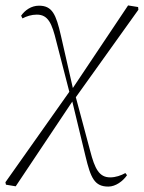

<svg xmlns="http://www.w3.org/2000/svg" viewBox="-58 -479 531 709"><path d="M-36 203 0 209 209 -104 258 99C277 178 291 210 342 210C369 210 396 190 411 168L405 160C389 169 369 176 349 176C308 176 292 144 275 78L222 -120L453 -443L452 -453L415 -459L211 -154L167 -347C149 -426 135 -458 86 -458C57 -458 34 -441 20 -421L25 -411C40 -419 58 -425 78 -425C120 -425 134 -392 150 -326L198 -140L-38 194Z"/></svg>

Font: Source Serif 4 Display Light
Style: Italic
Weight: 300
Italic angle: -12°
Designer: Frank Grießhammer
Foundry: Adobe Systems Incorporated
Version: Version 4.004;hotconv 1.0.117;makeotfexe 2.5.65602